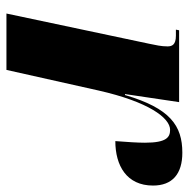

<svg xmlns="http://www.w3.org/2000/svg" viewBox="-15 -571 586 596"><g transform="rotate(90 278.0 -273.0)"><path d="M116 -444 22 0H197L261 -286C296 -441 346 -508 383 -508C406 -508 423 -497 423 -430C423 -407 421 -377 418 -338C494 -338 556 -373 556 -455C556 -515 520 -546 454 -546C370 -546 316 -508 275 -368H272L297 -536H74L72 -526H91C119 -526 124 -514 124 -500C124 -480 120 -464 116 -444Z"/></g></svg>

Font: Noto Serif Display Condensed Black
Style: Italic
Weight: 900
Width: 3
Italic angle: -12°
Designer: Monotype Design Team
Foundry: Monotype Imaging Inc.
Version: Version 2.009